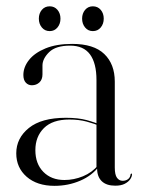

<svg xmlns="http://www.w3.org/2000/svg" viewBox="-20 -580 451 608"><path d="M287.5 -46.5V-48.5L285.5 -47V-326.5Q285.5 -380 265 -407.8Q244.5 -435.5 202 -435.5Q156.5 -435.5 135.5 -414.8Q114.5 -394 114.5 -372.5V-344.5Q114.5 -328 104.8 -319Q95 -310 81 -310Q69.5 -310 61.8 -318.2Q54 -326.5 54 -342.5Q54 -367.5 71.8 -390Q89.5 -412.5 124.2 -426.8Q159 -441 208.5 -441Q277 -441 310.2 -409Q343.5 -377 343.5 -321.5V-49.5Q343.5 -26.5 350.5 -17Q357.5 -7.5 368.5 -7.5Q378.5 -7.5 385.5 -12.8Q392.5 -18 393.5 -28Q394 -29 394.8 -29.8Q395.5 -30.5 396 -30.5Q397 -30.5 397.5 -29.8Q398 -29 398 -28Q398 -20.5 392.2 -12.2Q386.5 -4 375 2Q363.5 8 345 8Q317 8 302.2 -6.2Q287.5 -20.5 287.5 -46.5ZM31.5 -94.5Q31.5 -142.5 71.5 -174.8Q111.5 -207 188.5 -207Q227.5 -207 254.2 -199.8Q281 -192.5 303.5 -182.5L301 -179Q279 -188.5 254.2 -195Q229.5 -201.5 199.5 -201.5Q146.5 -201.5 119.2 -174.5Q92 -147.5 92 -104.5Q92 -61.5 117.2 -35.8Q142.5 -10 184 -10Q214 -10 242.8 -21.8Q271.5 -33.5 291.5 -57.5L295 -55Q272 -24 234 -7.8Q196 8.5 152.5 8.5Q97.5 8.5 64.5 -20.2Q31.5 -49 31.5 -94.5ZM137.5 -481.5Q122 -481.5 112.5 -493Q103 -504.5 103 -521Q103 -537.5 112.5 -548.8Q122 -560 137.5 -560Q152.5 -560 162 -548.8Q171.5 -537.5 171.5 -521Q171.5 -504.5 162 -493Q152.5 -481.5 137.5 -481.5ZM274 -481.5Q259 -481.5 249.5 -493Q240 -504.5 240 -521Q240 -537.5 249.5 -548.8Q259 -560 274 -560Q289.5 -560 299 -548.8Q308.5 -537.5 308.5 -521Q308.5 -504.5 299 -493Q289.5 -481.5 274 -481.5Z"/></svg>

Font: Fraunces 120pt Light
Style: Regular
Weight: 300
Version: Version 1.000;[b76b70a41]